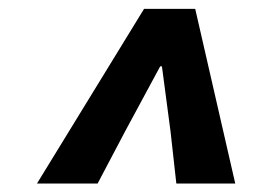

<svg xmlns="http://www.w3.org/2000/svg" viewBox="-20 -780 575 436"><path d="M64 -363.3 307.1 -759.8H423.3L514.2 -363.3H380.4L367.2 -481.9L347.7 -629.4H343.8L264.2 -481.9L201.7 -363.3Z"/></svg>

Font: Reddit Sans ExtraBold
Style: Italic
Weight: 800
Italic angle: -11.25°
Designer: Stephen Hutchings
Version: Version 1.013